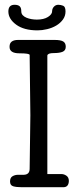

<svg xmlns="http://www.w3.org/2000/svg" viewBox="-20 -783 308 803"><path d="M254 -735Q254 -716 243 -701Q232 -686 215 -676Q198 -666 177 -661Q156 -656 137 -656Q80 -656 47.5 -680Q15 -704 15 -735Q15 -763 41 -763Q55 -763 62 -757Q69 -751 69 -736Q69 -726 75 -719.5Q81 -713 90.5 -709Q100 -705 111.5 -703Q123 -701 134 -701Q163 -701 180.5 -712Q198 -723 198 -736Q198 -747 205.5 -755Q213 -763 224 -763Q234 -763 244 -759Q254 -755 254 -735ZM208 -616Q234 -616 244.5 -609.5Q255 -603 255 -587.5Q255 -572 242 -566.5Q229 -561 204.5 -561Q180 -561 178 -551Q178 -303 178 -55H237Q248 -55 258 -48Q268 -41 268 -26Q267 0 245 0H71Q48 0 35 -4Q22 -8 22 -24Q22 -40 32.5 -46Q43 -52 55.5 -52Q68 -52 80 -52Q104 -53 104 -77Q104 -77 107 -301Q107 -301 104 -553Q104 -560 61.5 -560Q19 -560 20 -588Q20 -616 56 -616Z"/></svg>

Font: Scratch Savers
Style: Book
Weight: 400
Designer: Pablo Impallari, Rodrigo Fuenzalida, Brenda Gallo
Foundry: Pablo Impallari, Rodrigo Fuenzalida, Brenda Gallo
Version: Version 4.0b1